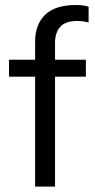

<svg xmlns="http://www.w3.org/2000/svg" viewBox="-20 -730 369 747"><path d="M214.9 -626.3C228.8 -641.1 250.5 -648.5 280.2 -648.5C289.3 -648.5 297.8 -647.8 305.9 -646.6C313.9 -645.2 320.2 -644 324.7 -642.7V-703.7C319.6 -705.7 313.3 -707.3 305.9 -708.6C298.4 -709.9 288.3 -710.5 275.4 -710.5C221.8 -710.5 182 -697.9 155.8 -672.7C129.7 -647.6 116.6 -612.4 116.6 -567.2V-497.5H15V-431.7H116.6V-3.9H194.1V-431.7H314.1V-497.5H194.1V-563.3C194.1 -590.4 201 -611.4 214.9 -626.2Z"/></svg>

Font: Diatome
Style: Regular
Weight: 400
Designer: 15.100.17
Foundry: 15.100.17
Version: Version 1.008;Fontself Maker 3.5.8